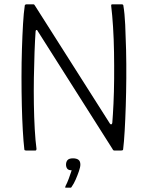

<svg xmlns="http://www.w3.org/2000/svg" viewBox="-20 -693 680 884"><path d="M486 -124Q488 -120 492 -120.5Q496 -121 497 -127Q500 -163 502.5 -216Q505 -269 505.5 -329.5Q506 -390 505 -452Q504 -514 500.5 -569Q497 -624 492 -665Q491 -673 496 -673H541Q544 -673 546 -671.5Q548 -670 548 -667Q554 -632 556.5 -579Q559 -526 560.5 -463Q562 -400 561.5 -333Q561 -266 559 -204Q557 -142 554 -90Q551 -38 547 -6Q547 -2 544 -1Q541 0 538 0H506Q501 0 498 -7L153 -551Q152 -555 148.5 -555Q145 -555 144 -550Q141 -508 139 -452.5Q137 -397 136 -335Q135 -273 136 -212Q137 -151 140 -98Q143 -45 148 -8Q148 0 143 0H100Q97 0 94.5 -1Q92 -2 92 -6Q88 -40 85 -92.5Q82 -145 80.5 -207.5Q79 -270 79 -337Q79 -404 81 -467Q83 -530 86 -582Q89 -634 94 -667Q94 -670 96.5 -671.5Q99 -673 101 -673H134Q138 -673 141 -667ZM350 65Q350 76 343.5 95Q337 114 328.5 133.5Q320 153 310 167Q308 171 306 171Q302 171 294 171Q286 171 281 171Q280 170 280 169Q280 168 282 163Q289 150 297 128.5Q305 107 310 91Q295 91 289.5 83.5Q284 76 284 65Q284 52 291 44Q298 36 316 36Q332 36 341 42.5Q350 49 350 65Z"/></svg>

Font: Glory Light
Style: Regular
Weight: 300
Version: Version 1.011